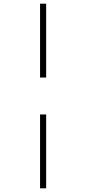

<svg xmlns="http://www.w3.org/2000/svg" viewBox="-20 -780 467 1040"><path d="M197 -360V-760H230V-360ZM197 240V-160H230V240Z"/></svg>

Font: Noto Serif ExtraCondensed ExtraLight
Style: Regular
Weight: 200
Width: 2
Designer: Monotype Design Team
Foundry: Monotype Imaging Inc.
Version: Version 2.015